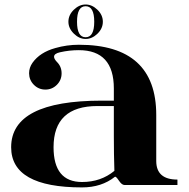

<svg xmlns="http://www.w3.org/2000/svg" viewBox="-20 -818 834 849"><path d="M108.6 -493.9Q108.6 -519 123.8 -540.5Q156.7 -586.7 224.6 -605.5Q275.6 -620.1 328.6 -620.1Q670.9 -620.1 670.9 -309.6V-106Q670.9 -23.9 764.6 -23.9V0H530.3Q518.6 0 505.6 -19.5Q492.7 -39.1 488 -36.1Q429 10.7 342.8 10.7Q29.3 10.7 29.3 -167Q29.3 -373 430.7 -373H483.4V-426.8Q483.4 -596.2 328.6 -596.2Q286.6 -596.2 245.6 -586.9Q219 -581.1 219 -567.1Q219 -557.6 231.4 -544.4Q252.4 -523.9 252.4 -493.7Q252.4 -463.9 231.4 -442.9Q210.4 -421.9 180.7 -421.9Q150.9 -421.9 129.9 -442.9Q108.9 -463.9 108.6 -493.9ZM483.4 -349.1H411.1Q216.8 -349.1 216.8 -167Q216.8 -13.2 342.8 -13.2Q426 -13.2 485.8 -62.5Q483.4 -135.3 483.4 -215.1ZM282.5 -721.9Q282.5 -751.7 306.4 -774.9Q330.3 -798.1 358.6 -798.1Q387 -798.1 410.9 -774.9Q434.8 -751.7 434.8 -721.9Q434.8 -692.1 410.9 -668.9Q387 -645.8 358.6 -645.8Q330.3 -645.8 306.4 -669.4Q282.5 -693.1 282.5 -721.9ZM396.7 -721.9Q396.7 -790.5 358.6 -790.5Q320.6 -790.5 320.6 -721.9Q320.6 -653.3 358.6 -653.3Q396.7 -653.3 396.7 -721.9Z"/></svg>

Font: itsadzoke
Style: Regular
Weight: 700
Width: 7
Version: Version 0.45